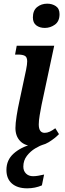

<svg xmlns="http://www.w3.org/2000/svg" viewBox="-20 -785 355 1045"><path d="M224 -633Q196 -633 177.5 -647Q159 -661 159 -690Q159 -728 182 -746.5Q205 -765 237 -765Q264 -765 284 -751.5Q304 -738 304 -708Q304 -669 279 -651Q254 -633 224 -633ZM164 10Q116 10 90 -17Q64 -44 64 -88Q64 -113 70.5 -154.5Q77 -196 86 -236L122 -405Q128 -435 128 -451Q128 -474 115.5 -481Q103 -488 77 -488H62L71 -536H275L206 -213Q201 -188 196 -158Q191 -128 191 -108Q191 -62 223 -62Q237 -62 251 -68.5Q265 -75 281 -87L301 -55Q279 -32 245 -11Q211 10 164 10ZM128 240Q75 240 45 214Q15 188 15 140Q15 86 54 51Q93 16 154 0H220Q198 7 172 22.5Q146 38 126.5 63Q107 88 107 122Q107 145 121.5 159.5Q136 174 160 174Q173 174 188 171.5Q203 169 220 165L208 224Q171 240 128 240Z"/></svg>

Font: Noto Serif SemiCondensed SemiBold
Style: Italic
Weight: 600
Width: 4
Italic angle: -12°
Designer: Monotype Design Team
Foundry: Monotype Imaging Inc.
Version: Version 2.014; ttfautohint (v1.8.4.7-5d5b)